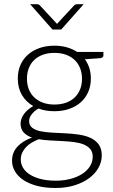

<svg xmlns="http://www.w3.org/2000/svg" viewBox="-20 -728 550 933"><path d="M244.5 -220Q276.5 -220 301.5 -229.2Q326.5 -238.5 343.5 -255Q360.5 -271.5 369.5 -294.5Q378.5 -317.5 378.5 -345.5Q378.5 -373.5 369.2 -396.8Q360 -420 342.8 -436.5Q325.5 -453 300.8 -462Q276 -471 244.5 -471Q213 -471 188.2 -462Q163.5 -453 146.2 -436.5Q129 -420 120 -396.8Q111 -373.5 111 -345.5Q111 -317.5 120 -294.5Q129 -271.5 146.2 -255Q163.5 -238.5 188.2 -229.2Q213 -220 244.5 -220ZM430.5 33.5Q430.5 10 418.2 -4.2Q406 -18.5 385.5 -26.5Q365 -34.5 338.2 -37.8Q311.5 -41 282.2 -42.5Q253 -44 223.5 -45.5Q194 -47 168 -51.5Q149 -44 133 -34.2Q117 -24.5 105.5 -12Q94 0.5 87.5 15.2Q81 30 81 47Q81 69 92.2 87.8Q103.5 106.5 125.2 120.2Q147 134 178.5 142Q210 150 251 150Q289 150 321.8 141.5Q354.5 133 378.8 117.5Q403 102 416.8 80.5Q430.5 59 430.5 33.5ZM482.5 -475.5V-459Q482.5 -448 468.5 -445.5L392.5 -440Q406.5 -421 414 -397.5Q421.5 -374 421.5 -346.5Q421.5 -310.5 408.8 -281.2Q396 -252 372.8 -231.2Q349.5 -210.5 316.8 -199Q284 -187.5 244.5 -187.5Q202 -187.5 167 -200.5Q146 -188.5 133.8 -172.2Q121.5 -156 121.5 -140Q121.5 -118.5 136.8 -107Q152 -95.5 176.8 -90.2Q201.5 -85 233.2 -83.5Q265 -82 298 -80.2Q331 -78.5 362.8 -74Q394.5 -69.5 419.2 -58.2Q444 -47 459.2 -26.8Q474.5 -6.5 474.5 27Q474.5 58 459 86.5Q443.5 115 414.2 137Q385 159 343.5 172.2Q302 185.5 250.5 185.5Q198 185.5 158.5 174.8Q119 164 92.2 145.8Q65.5 127.5 52 103.5Q38.5 79.5 38.5 52.5Q38.5 13 64.5 -15.2Q90.5 -43.5 135.5 -59.5Q110.5 -68 95.2 -84.2Q80 -100.5 80 -128.5Q80 -139 84 -150.5Q88 -162 96 -173.2Q104 -184.5 115.5 -194.5Q127 -204.5 141.5 -212.5Q106 -233 86.2 -267Q66.5 -301 66.5 -346.5Q66.5 -382.5 79.2 -411.8Q92 -441 115.5 -462Q139 -483 171.8 -494.5Q204.5 -506 244.5 -506Q277.5 -506 305.2 -498Q333 -490 355 -475.5ZM386.5 -707.5 277.5 -584.5H235L126.5 -707.5H160Q168 -707.5 173.5 -702L251.5 -618Q253 -616.5 254.5 -615Q256 -613.5 257 -611.5Q258.5 -613.5 259.8 -615Q261 -616.5 262.5 -618L340.5 -702Q346 -707.5 354 -707.5Z"/></svg>

Font: Lato 2
Style: Regular
Weight: 300
Designer: Lukasz Dziedzic with Adam Twardoch and Botio Nikoltchev
Foundry: tyPoland Lukasz Dziedzic
Version: Version 2.015; 2015-08-06; http://www.latofonts.com/